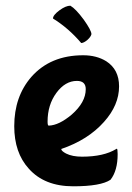

<svg xmlns="http://www.w3.org/2000/svg" viewBox="-20 -631 463 674"><path d="M166 -566Q166 -578 189 -595Q211 -611 227 -611Q246 -600 274 -562Q301 -524 301 -511Q299 -502 287 -491Q274 -480 265 -480Q221 -532 166 -566ZM250 -347Q209 -347 178 -305Q147 -263 147 -204Q147 -190 151 -190Q187 -191 232 -229Q281 -272 281 -318Q281 -347 250 -347ZM81 -39Q30 -95 30 -188Q30 -292 90 -361Q157 -437 272 -437Q319 -437 353 -416Q398 -387 398 -328Q398 -262 345 -203Q289 -140 195 -108Q195 -101 212 -92Q234 -81 268 -81Q344 -81 388 -108Q389 -109 390 -109Q393 -109 393 -90Q393 -32 368 0Q334 23 237 23Q136 23 81 -39Z"/></svg>

Font: Bubblegum Sans
Style: Regular
Weight: 400
Designer: Angel Koziupa and Alejandro Paul
Foundry: Angel Koziupa and Alejandro Paul
Version: Version 1.001